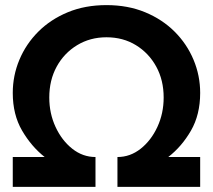

<svg xmlns="http://www.w3.org/2000/svg" viewBox="-20 -732 834 752"><path d="M30 0V-117H155Q103 -158 66.5 -220.5Q30 -283 30 -368Q30 -436 56 -498Q82 -560 130 -608Q178 -656 245.5 -684Q313 -712 397 -712Q481 -712 548.5 -684Q616 -656 664 -608Q712 -560 738 -498Q764 -436 764 -368Q764 -283 728 -220.5Q692 -158 639 -117H764V0H440V-117Q490 -117 531 -149.5Q572 -182 596.5 -235Q621 -288 621 -350Q621 -418 592 -471Q563 -524 512.5 -555Q462 -586 397 -586Q333 -586 282 -555Q231 -524 202 -471Q173 -418 173 -350Q173 -288 197.5 -235Q222 -182 263 -149.5Q304 -117 354 -117V0Z"/></svg>

Font: MuseoModerno SemiBold
Style: Regular
Weight: 600
Designer: Pablo Cosgaya, Héctor Gatti, Marcela Romero, and the Authors of The MuseoModerno Project.
Foundry: Omnibus-Type Team
Version: Version 1.001